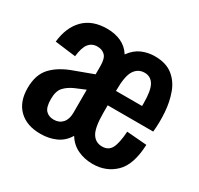

<svg xmlns="http://www.w3.org/2000/svg" viewBox="-120 -666 851 822"><g transform="rotate(30 306.0 -254.5)"><path d="M167 12Q99 12 60.5 -25.5Q22 -63 22 -131Q22 -197 56.5 -234Q91 -271 153 -293L245 -327V-368Q245 -406 230.5 -420Q216 -434 193 -434Q166 -434 150.5 -414.5Q135 -395 130 -350L27 -363Q35 -437 76.5 -479Q118 -521 191 -521Q230 -521 260.5 -507Q291 -493 310 -463Q333 -495 363 -508Q393 -521 427 -521Q482 -521 515 -495Q548 -469 563.5 -426.5Q579 -384 582.5 -334.5Q586 -285 581 -238H356V-202Q356 -129 373 -101Q390 -73 423 -73Q454 -73 467.5 -98Q481 -123 485 -182L584 -174Q580 -74 535.5 -31Q491 12 425 12Q384 12 350.5 -4Q317 -20 297 -53Q277 -19 243 -3.5Q209 12 167 12ZM356 -312V-309H485V-323Q485 -386 469.5 -412Q454 -438 424 -438Q392 -438 374 -410.5Q356 -383 356 -312ZM132 -140Q132 -100 146.5 -84.5Q161 -69 186 -69Q213 -69 229 -87Q245 -105 245 -137V-251L195 -230Q166 -217 149 -198Q132 -179 132 -140Z"/></g></svg>

Font: Special Gothic Condensed Medium
Style: Regular
Weight: 500
Width: 3
Designer: Alistair McCready
Foundry: Monolith
Version: Version 1.000; ttfautohint (v1.8.4.7-5d5b)